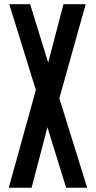

<svg xmlns="http://www.w3.org/2000/svg" viewBox="-20 -879 449 899"><path d="M21 0 147.9 -457.5 23.4 -859.4H121.1L205.6 -585.9L277.3 -859.4H381.3L257.8 -418.9L388.2 0H289.6L202.1 -283.2L127.9 0Z"/></svg>

Font: Antonio SemiBold
Style: Regular
Weight: 600
Designer: Vernon Adams
Foundry: Vernon Adams
Version: Version 1.002